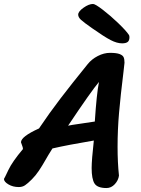

<svg xmlns="http://www.w3.org/2000/svg" viewBox="-37 -932 713 970"><path d="M617 -744Q617 -727 608 -720Q599 -713 580 -713Q554 -713 522 -729.5Q490 -746 429 -789Q386 -819 372 -832Q358 -845 358 -858Q358 -874 385 -893Q412 -912 433 -912Q444 -912 482.5 -882.5Q521 -853 560.5 -815Q600 -777 614 -756Q617 -752 617 -744ZM228 -182Q204 -144 197 -131Q176 -94 159.5 -69.5Q143 -45 124 -26Q103 -5 89.5 4Q76 13 58 13Q28 13 5.5 -0.5Q-17 -14 -17 -28Q-15 -30 5 -72.5Q25 -115 79 -179Q79 -187 74 -199Q69 -211 69 -213Q69 -242 160 -283Q211 -359 267.5 -433Q324 -507 406 -608Q426 -633 457 -649Q488 -665 519 -665Q551 -665 567 -659Q583 -653 587.5 -643Q592 -633 592 -615Q588 -585 587 -570Q572 -449 564.5 -362.5Q557 -276 557 -190Q557 -111 564 -45Q561 -21 543 -1.5Q525 18 501 18Q455 18 440.5 -5Q426 -28 426 -83Q426 -123 437 -222Q306 -200 228 -182ZM362 -306 442 -318Q451 -457 463 -518Q424 -472 307 -297Q325 -301 362 -306Z"/></svg>

Font: Sriracha
Style: Regular
Weight: 400
Designer: Suppakit Chalermlarp
Version: Version 1.002g